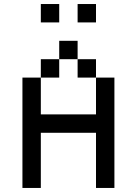

<svg xmlns="http://www.w3.org/2000/svg" viewBox="-20 -929 676 949"><path d="M90.9 -545.5V0H181.8V-272.7H454.5V0H545.5V-545.5H454.5V-363.6H181.8V-545.5ZM272.7 -727.3V-636.4H363.6V-727.3ZM181.8 -636.4V-545.5H272.7V-636.4ZM363.6 -636.4V-545.5H454.5V-636.4ZM181.8 -909.1V-818.2H272.7V-909.1ZM363.6 -909.1V-818.2H454.5V-909.1Z"/></svg>

Font: Departure Mono
Style: Regular
Weight: 400
Monospace: yes
Designer: Helena Zhang
Version: Version 1.500;Glyphs 3.3.1 (3343)